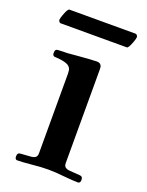

<svg xmlns="http://www.w3.org/2000/svg" viewBox="-123 -687 580 757"><g transform="rotate(20 167.0 -308.5)"><path d="M11.7 -571.3Q11.7 -578.1 17.6 -593.8Q28.3 -623 35.2 -623H313.5Q316.4 -623 319.3 -619.1Q322.3 -615.2 322.3 -612.3Q322.3 -605.5 316.4 -589.8Q305.7 -560.5 298.8 -560.5H20.5Q17.6 -560.5 14.6 -564.5Q11.7 -568.4 11.7 -571.3ZM35.2 -7.8Q35.2 -23.4 48.8 -23.4L90.8 -26.4Q102.5 -27.3 109.4 -32.2Q116.2 -37.1 116.2 -49.8V-382.8Q116.2 -398.4 112.3 -405.8Q108.4 -413.1 99.6 -418Q84 -425.8 51.8 -427.7Q44.9 -427.7 42 -428.7Q39.1 -429.7 37.1 -432.6Q35.2 -435.5 35.2 -441.4Q35.2 -451.2 38.6 -454.6Q42 -458 50.8 -458Q85.9 -458 130.9 -462.9Q189.5 -467.8 207 -467.8Q216.8 -467.8 221.7 -463.4Q226.6 -459 227.5 -454.1Q228.5 -449.2 228.5 -439.5V-49.8Q228.5 -37.1 235.4 -32.2Q242.2 -27.3 253.9 -26.4L295.9 -23.4Q309.6 -23.4 309.6 -7.8Q309.6 5.9 298.8 5.9Q279.3 5.9 239.3 2Q203.1 -2 172.9 -2Q142.6 -2 105.5 2Q65.4 5.9 44.9 5.9Q35.2 5.9 35.2 -7.8Z"/></g></svg>

Font: Monomakh Unicode TT
Style: Medium
Weight: 500
Designer: Alexey Kryukov, Aleksandr Andreev
Version: Version 1.1